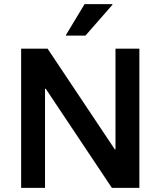

<svg xmlns="http://www.w3.org/2000/svg" viewBox="-20 -911 778 931"><path d="M655.8 0H522.5L201.7 -480.8H198.3V0H82.5V-675H210.8L536.7 -186.7H540V-675H655.8ZM300 -738.3V-741.7L390 -890.8H525V-887.5L394.2 -738.3Z"/></svg>

Font: Funnel Sans SemiBold
Style: Regular
Weight: 600
Designer: NORD ID, Kristian Moeller
Foundry: Dicotype
Version: Version 1.000